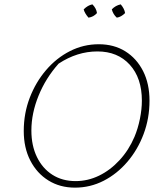

<svg xmlns="http://www.w3.org/2000/svg" viewBox="-20 -854 762 881"><path d="M324 7Q255 7 202 -26Q149 -59 119 -117.5Q89 -176 89 -253Q89 -334 116.5 -405.5Q144 -477 191.5 -532.5Q239 -588 301 -619.5Q363 -651 433 -651Q503 -651 555 -618.5Q607 -586 636.5 -528Q666 -470 666 -392Q666 -311 639 -239Q612 -167 564.5 -111.5Q517 -56 455.5 -24.5Q394 7 324 7ZM327 -23Q383 -23 434.5 -48Q486 -73 528.5 -119Q571 -165 597 -226Q613 -264 622 -308.5Q631 -353 631 -392Q631 -496 575.5 -557Q520 -618 427 -618Q334 -618 249 -562Q190 -496 157 -415Q124 -334 124 -255Q124 -186 149.5 -133.5Q175 -81 220.5 -52Q266 -23 327 -23ZM404 -834Q422 -816 425 -794Q409 -776 386 -773Q368 -794 364 -811Q383 -830 404 -834ZM534 -834Q551 -814 554 -794Q536 -776 516 -773Q499 -788 493 -811Q510 -829 534 -834Z"/></svg>

Font: Piazzolla SC Thin
Style: Italic
Weight: 100
Italic angle: -11.3°
Designer: Juan Pablo del Peral
Foundry: Huerta Tipografica
Version: Version 1.330